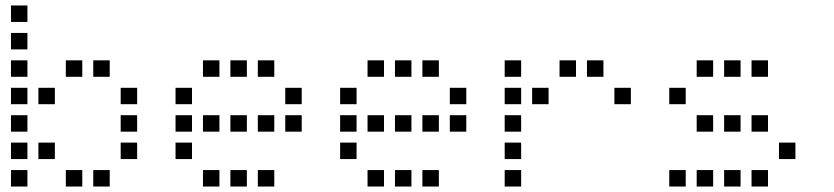

<svg xmlns="http://www.w3.org/2000/svg" viewBox="-20 -700 3040 700"><path d="M21 -680Q20 -680 20 -680Q20 -680 20 -679V-621Q20 -620 20 -620Q20 -620 21 -620H79Q80 -620 80 -620Q80 -620 80 -621V-679Q80 -680 80 -680Q80 -680 79 -680ZM21 -580Q20 -580 20 -580Q20 -580 20 -579V-521Q20 -520 20 -520Q20 -520 21 -520H79Q80 -520 80 -520Q80 -520 80 -521V-579Q80 -580 80 -580Q80 -580 79 -580ZM21 -480Q20 -480 20 -480Q20 -480 20 -479V-421Q20 -420 20 -420Q20 -420 21 -420H79Q80 -420 80 -420Q80 -420 80 -421V-479Q80 -480 80 -480Q80 -480 79 -480ZM221 -480Q220 -480 220 -480Q220 -480 220 -479V-421Q220 -420 220 -420Q220 -420 221 -420H279Q280 -420 280 -420Q280 -420 280 -421V-479Q280 -480 280 -480Q280 -480 279 -480ZM321 -480Q320 -480 320 -480Q320 -480 320 -479V-421Q320 -420 320 -420Q320 -420 321 -420H379Q380 -420 380 -420Q380 -420 380 -421V-479Q380 -480 380 -480Q380 -480 379 -480ZM21 -380Q20 -380 20 -380Q20 -380 20 -379V-321Q20 -320 20 -320Q20 -320 21 -320H79Q80 -320 80 -320Q80 -320 80 -321V-379Q80 -380 80 -380Q80 -380 79 -380ZM121 -380Q120 -380 120 -380Q120 -380 120 -379V-321Q120 -320 120 -320Q120 -320 121 -320H179Q180 -320 180 -320Q180 -320 180 -321V-379Q180 -380 180 -380Q180 -380 179 -380ZM421 -380Q420 -380 420 -380Q420 -380 420 -379V-321Q420 -320 420 -320Q420 -320 421 -320H479Q480 -320 480 -320Q480 -320 480 -321V-379Q480 -380 480 -380Q480 -380 479 -380ZM21 -280Q20 -280 20 -280Q20 -280 20 -279V-221Q20 -220 20 -220Q20 -220 21 -220H79Q80 -220 80 -220Q80 -220 80 -221V-279Q80 -280 80 -280Q80 -280 79 -280ZM421 -280Q420 -280 420 -280Q420 -280 420 -279V-221Q420 -220 420 -220Q420 -220 421 -220H479Q480 -220 480 -220Q480 -220 480 -221V-279Q480 -280 480 -280Q480 -280 479 -280ZM21 -180Q20 -180 20 -180Q20 -180 20 -179V-121Q20 -120 20 -120Q20 -120 21 -120H79Q80 -120 80 -120Q80 -120 80 -121V-179Q80 -180 80 -180Q80 -180 79 -180ZM121 -180Q120 -180 120 -180Q120 -180 120 -179V-121Q120 -120 120 -120Q120 -120 121 -120H179Q180 -120 180 -120Q180 -120 180 -121V-179Q180 -180 180 -180Q180 -180 179 -180ZM421 -180Q420 -180 420 -180Q420 -180 420 -179V-121Q420 -120 420 -120Q420 -120 421 -120H479Q480 -120 480 -120Q480 -120 480 -121V-179Q480 -180 480 -180Q480 -180 479 -180ZM21 -80Q20 -80 20 -80Q20 -80 20 -79V-21Q20 -20 20 -20Q20 -20 21 -20H79Q80 -20 80 -20Q80 -20 80 -21V-79Q80 -80 80 -80Q80 -80 79 -80ZM221 -80Q220 -80 220 -80Q220 -80 220 -79V-21Q220 -20 220 -20Q220 -20 221 -20H279Q280 -20 280 -20Q280 -20 280 -21V-79Q280 -80 280 -80Q280 -80 279 -80ZM321 -80Q320 -80 320 -80Q320 -80 320 -79V-21Q320 -20 320 -20Q320 -20 321 -20H379Q380 -20 380 -20Q380 -20 380 -21V-79Q380 -80 380 -80Q380 -80 379 -80Z M721 -480Q720 -480 720 -480Q720 -480 720 -479V-421Q720 -420 720 -420Q720 -420 721 -420H779Q780 -420 780 -420Q780 -420 780 -421V-479Q780 -480 780 -480Q780 -480 779 -480ZM821 -480Q820 -480 820 -480Q820 -480 820 -479V-421Q820 -420 820 -420Q820 -420 821 -420H879Q880 -420 880 -420Q880 -420 880 -421V-479Q880 -480 880 -480Q880 -480 879 -480ZM921 -480Q920 -480 920 -480Q920 -480 920 -479V-421Q920 -420 920 -420Q920 -420 921 -420H979Q980 -420 980 -420Q980 -420 980 -421V-479Q980 -480 980 -480Q980 -480 979 -480ZM621 -380Q620 -380 620 -380Q620 -380 620 -379V-321Q620 -320 620 -320Q620 -320 621 -320H679Q680 -320 680 -320Q680 -320 680 -321V-379Q680 -380 680 -380Q680 -380 679 -380ZM1021 -380Q1020 -380 1020 -380Q1020 -380 1020 -379V-321Q1020 -320 1020 -320Q1020 -320 1021 -320H1079Q1080 -320 1080 -320Q1080 -320 1080 -321V-379Q1080 -380 1080 -380Q1080 -380 1079 -380ZM621 -280Q620 -280 620 -280Q620 -280 620 -279V-221Q620 -220 620 -220Q620 -220 621 -220H679Q680 -220 680 -220Q680 -220 680 -221V-279Q680 -280 680 -280Q680 -280 679 -280ZM721 -280Q720 -280 720 -280Q720 -280 720 -279V-221Q720 -220 720 -220Q720 -220 721 -220H779Q780 -220 780 -220Q780 -220 780 -221V-279Q780 -280 780 -280Q780 -280 779 -280ZM821 -280Q820 -280 820 -280Q820 -280 820 -279V-221Q820 -220 820 -220Q820 -220 821 -220H879Q880 -220 880 -220Q880 -220 880 -221V-279Q880 -280 880 -280Q880 -280 879 -280ZM921 -280Q920 -280 920 -280Q920 -280 920 -279V-221Q920 -220 920 -220Q920 -220 921 -220H979Q980 -220 980 -220Q980 -220 980 -221V-279Q980 -280 980 -280Q980 -280 979 -280ZM1021 -280Q1020 -280 1020 -280Q1020 -280 1020 -279V-221Q1020 -220 1020 -220Q1020 -220 1021 -220H1079Q1080 -220 1080 -220Q1080 -220 1080 -221V-279Q1080 -280 1080 -280Q1080 -280 1079 -280ZM621 -180Q620 -180 620 -180Q620 -180 620 -179V-121Q620 -120 620 -120Q620 -120 621 -120H679Q680 -120 680 -120Q680 -120 680 -121V-179Q680 -180 680 -180Q680 -180 679 -180ZM721 -80Q720 -80 720 -80Q720 -80 720 -79V-21Q720 -20 720 -20Q720 -20 721 -20H779Q780 -20 780 -20Q780 -20 780 -21V-79Q780 -80 780 -80Q780 -80 779 -80ZM821 -80Q820 -80 820 -80Q820 -80 820 -79V-21Q820 -20 820 -20Q820 -20 821 -20H879Q880 -20 880 -20Q880 -20 880 -21V-79Q880 -80 880 -80Q880 -80 879 -80ZM921 -80Q920 -80 920 -80Q920 -80 920 -79V-21Q920 -20 920 -20Q920 -20 921 -20H979Q980 -20 980 -20Q980 -20 980 -21V-79Q980 -80 980 -80Q980 -80 979 -80Z M1321 -480Q1320 -480 1320 -480Q1320 -480 1320 -479V-421Q1320 -420 1320 -420Q1320 -420 1321 -420H1379Q1380 -420 1380 -420Q1380 -420 1380 -421V-479Q1380 -480 1380 -480Q1380 -480 1379 -480ZM1421 -480Q1420 -480 1420 -480Q1420 -480 1420 -479V-421Q1420 -420 1420 -420Q1420 -420 1421 -420H1479Q1480 -420 1480 -420Q1480 -420 1480 -421V-479Q1480 -480 1480 -480Q1480 -480 1479 -480ZM1521 -480Q1520 -480 1520 -480Q1520 -480 1520 -479V-421Q1520 -420 1520 -420Q1520 -420 1521 -420H1579Q1580 -420 1580 -420Q1580 -420 1580 -421V-479Q1580 -480 1580 -480Q1580 -480 1579 -480ZM1221 -380Q1220 -380 1220 -380Q1220 -380 1220 -379V-321Q1220 -320 1220 -320Q1220 -320 1221 -320H1279Q1280 -320 1280 -320Q1280 -320 1280 -321V-379Q1280 -380 1280 -380Q1280 -380 1279 -380ZM1621 -380Q1620 -380 1620 -380Q1620 -380 1620 -379V-321Q1620 -320 1620 -320Q1620 -320 1621 -320H1679Q1680 -320 1680 -320Q1680 -320 1680 -321V-379Q1680 -380 1680 -380Q1680 -380 1679 -380ZM1221 -280Q1220 -280 1220 -280Q1220 -280 1220 -279V-221Q1220 -220 1220 -220Q1220 -220 1221 -220H1279Q1280 -220 1280 -220Q1280 -220 1280 -221V-279Q1280 -280 1280 -280Q1280 -280 1279 -280ZM1321 -280Q1320 -280 1320 -280Q1320 -280 1320 -279V-221Q1320 -220 1320 -220Q1320 -220 1321 -220H1379Q1380 -220 1380 -220Q1380 -220 1380 -221V-279Q1380 -280 1380 -280Q1380 -280 1379 -280ZM1421 -280Q1420 -280 1420 -280Q1420 -280 1420 -279V-221Q1420 -220 1420 -220Q1420 -220 1421 -220H1479Q1480 -220 1480 -220Q1480 -220 1480 -221V-279Q1480 -280 1480 -280Q1480 -280 1479 -280ZM1521 -280Q1520 -280 1520 -280Q1520 -280 1520 -279V-221Q1520 -220 1520 -220Q1520 -220 1521 -220H1579Q1580 -220 1580 -220Q1580 -220 1580 -221V-279Q1580 -280 1580 -280Q1580 -280 1579 -280ZM1621 -280Q1620 -280 1620 -280Q1620 -280 1620 -279V-221Q1620 -220 1620 -220Q1620 -220 1621 -220H1679Q1680 -220 1680 -220Q1680 -220 1680 -221V-279Q1680 -280 1680 -280Q1680 -280 1679 -280ZM1221 -180Q1220 -180 1220 -180Q1220 -180 1220 -179V-121Q1220 -120 1220 -120Q1220 -120 1221 -120H1279Q1280 -120 1280 -120Q1280 -120 1280 -121V-179Q1280 -180 1280 -180Q1280 -180 1279 -180ZM1321 -80Q1320 -80 1320 -80Q1320 -80 1320 -79V-21Q1320 -20 1320 -20Q1320 -20 1321 -20H1379Q1380 -20 1380 -20Q1380 -20 1380 -21V-79Q1380 -80 1380 -80Q1380 -80 1379 -80ZM1421 -80Q1420 -80 1420 -80Q1420 -80 1420 -79V-21Q1420 -20 1420 -20Q1420 -20 1421 -20H1479Q1480 -20 1480 -20Q1480 -20 1480 -21V-79Q1480 -80 1480 -80Q1480 -80 1479 -80ZM1521 -80Q1520 -80 1520 -80Q1520 -80 1520 -79V-21Q1520 -20 1520 -20Q1520 -20 1521 -20H1579Q1580 -20 1580 -20Q1580 -20 1580 -21V-79Q1580 -80 1580 -80Q1580 -80 1579 -80Z M1821 -480Q1820 -480 1820 -480Q1820 -480 1820 -479V-421Q1820 -420 1820 -420Q1820 -420 1821 -420H1879Q1880 -420 1880 -420Q1880 -420 1880 -421V-479Q1880 -480 1880 -480Q1880 -480 1879 -480ZM2021 -480Q2020 -480 2020 -480Q2020 -480 2020 -479V-421Q2020 -420 2020 -420Q2020 -420 2021 -420H2079Q2080 -420 2080 -420Q2080 -420 2080 -421V-479Q2080 -480 2080 -480Q2080 -480 2079 -480ZM2121 -480Q2120 -480 2120 -480Q2120 -480 2120 -479V-421Q2120 -420 2120 -420Q2120 -420 2121 -420H2179Q2180 -420 2180 -420Q2180 -420 2180 -421V-479Q2180 -480 2180 -480Q2180 -480 2179 -480ZM1821 -380Q1820 -380 1820 -380Q1820 -380 1820 -379V-321Q1820 -320 1820 -320Q1820 -320 1821 -320H1879Q1880 -320 1880 -320Q1880 -320 1880 -321V-379Q1880 -380 1880 -380Q1880 -380 1879 -380ZM1921 -380Q1920 -380 1920 -380Q1920 -380 1920 -379V-321Q1920 -320 1920 -320Q1920 -320 1921 -320H1979Q1980 -320 1980 -320Q1980 -320 1980 -321V-379Q1980 -380 1980 -380Q1980 -380 1979 -380ZM2221 -380Q2220 -380 2220 -380Q2220 -380 2220 -379V-321Q2220 -320 2220 -320Q2220 -320 2221 -320H2279Q2280 -320 2280 -320Q2280 -320 2280 -321V-379Q2280 -380 2280 -380Q2280 -380 2279 -380ZM1821 -280Q1820 -280 1820 -280Q1820 -280 1820 -279V-221Q1820 -220 1820 -220Q1820 -220 1821 -220H1879Q1880 -220 1880 -220Q1880 -220 1880 -221V-279Q1880 -280 1880 -280Q1880 -280 1879 -280ZM1821 -180Q1820 -180 1820 -180Q1820 -180 1820 -179V-121Q1820 -120 1820 -120Q1820 -120 1821 -120H1879Q1880 -120 1880 -120Q1880 -120 1880 -121V-179Q1880 -180 1880 -180Q1880 -180 1879 -180ZM1821 -80Q1820 -80 1820 -80Q1820 -80 1820 -79V-21Q1820 -20 1820 -20Q1820 -20 1821 -20H1879Q1880 -20 1880 -20Q1880 -20 1880 -21V-79Q1880 -80 1880 -80Q1880 -80 1879 -80Z M2521 -480Q2520 -480 2520 -480Q2520 -480 2520 -479V-421Q2520 -420 2520 -420Q2520 -420 2521 -420H2579Q2580 -420 2580 -420Q2580 -420 2580 -421V-479Q2580 -480 2580 -480Q2580 -480 2579 -480ZM2621 -480Q2620 -480 2620 -480Q2620 -480 2620 -479V-421Q2620 -420 2620 -420Q2620 -420 2621 -420H2679Q2680 -420 2680 -420Q2680 -420 2680 -421V-479Q2680 -480 2680 -480Q2680 -480 2679 -480ZM2721 -480Q2720 -480 2720 -480Q2720 -480 2720 -479V-421Q2720 -420 2720 -420Q2720 -420 2721 -420H2779Q2780 -420 2780 -420Q2780 -420 2780 -421V-479Q2780 -480 2780 -480Q2780 -480 2779 -480ZM2421 -380Q2420 -380 2420 -380Q2420 -380 2420 -379V-321Q2420 -320 2420 -320Q2420 -320 2421 -320H2479Q2480 -320 2480 -320Q2480 -320 2480 -321V-379Q2480 -380 2480 -380Q2480 -380 2479 -380ZM2521 -280Q2520 -280 2520 -280Q2520 -280 2520 -279V-221Q2520 -220 2520 -220Q2520 -220 2521 -220H2579Q2580 -220 2580 -220Q2580 -220 2580 -221V-279Q2580 -280 2580 -280Q2580 -280 2579 -280ZM2621 -280Q2620 -280 2620 -280Q2620 -280 2620 -279V-221Q2620 -220 2620 -220Q2620 -220 2621 -220H2679Q2680 -220 2680 -220Q2680 -220 2680 -221V-279Q2680 -280 2680 -280Q2680 -280 2679 -280ZM2721 -280Q2720 -280 2720 -280Q2720 -280 2720 -279V-221Q2720 -220 2720 -220Q2720 -220 2721 -220H2779Q2780 -220 2780 -220Q2780 -220 2780 -221V-279Q2780 -280 2780 -280Q2780 -280 2779 -280ZM2821 -180Q2820 -180 2820 -180Q2820 -180 2820 -179V-121Q2820 -120 2820 -120Q2820 -120 2821 -120H2879Q2880 -120 2880 -120Q2880 -120 2880 -121V-179Q2880 -180 2880 -180Q2880 -180 2879 -180ZM2421 -80Q2420 -80 2420 -80Q2420 -80 2420 -79V-21Q2420 -20 2420 -20Q2420 -20 2421 -20H2479Q2480 -20 2480 -20Q2480 -20 2480 -21V-79Q2480 -80 2480 -80Q2480 -80 2479 -80ZM2521 -80Q2520 -80 2520 -80Q2520 -80 2520 -79V-21Q2520 -20 2520 -20Q2520 -20 2521 -20H2579Q2580 -20 2580 -20Q2580 -20 2580 -21V-79Q2580 -80 2580 -80Q2580 -80 2579 -80ZM2621 -80Q2620 -80 2620 -80Q2620 -80 2620 -79V-21Q2620 -20 2620 -20Q2620 -20 2621 -20H2679Q2680 -20 2680 -20Q2680 -20 2680 -21V-79Q2680 -80 2680 -80Q2680 -80 2679 -80ZM2721 -80Q2720 -80 2720 -80Q2720 -80 2720 -79V-21Q2720 -20 2720 -20Q2720 -20 2721 -20H2779Q2780 -20 2780 -20Q2780 -20 2780 -21V-79Q2780 -80 2780 -80Q2780 -80 2779 -80Z"/></svg>

Font: Doto Medium
Style: Regular
Weight: 500
Monospace: yes
Version: Version 1.000